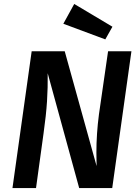

<svg xmlns="http://www.w3.org/2000/svg" viewBox="-20 -950 704 970"><path d="M547 0H380L221 -580Q222 -508 217.5 -438Q213 -368 200 -276L162 0H43L140 -691H307L468 -111Q467 -135 467 -180Q467 -274 480 -373L526 -691H644ZM548 -815 512 -751 300 -830 355 -930Z"/></svg>

Font: FiraGO Medium
Style: Italic
Weight: 500
Italic angle: -8°
Designer: bBox Type GmbH
Foundry: bBox Type GmbH
Version: Version 1.001